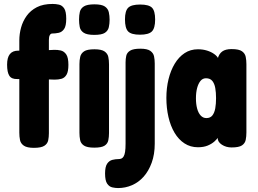

<svg xmlns="http://www.w3.org/2000/svg" viewBox="-20 -740 1307 974"><path d="M152 10Q117 10 101 -1Q85 -12 81.5 -29.5Q78 -47 78 -67V-535Q78 -568 87 -600.5Q96 -633 115.5 -660Q135 -687 167 -703.5Q199 -720 247 -720Q263 -720 279 -716.5Q295 -713 305.5 -697.5Q316 -682 316 -645Q316 -608 305 -592.5Q294 -577 277.5 -573.5Q261 -570 245 -570Q241 -570 238 -568Q235 -566 232.5 -561.5Q230 -557 229 -550.5Q228 -544 228 -537V-64Q228 -45 224.5 -28Q221 -11 205 -0.5Q189 10 152 10ZM72 -483H171L252 -487Q271 -488 288 -484Q305 -480 316 -464Q327 -448 327 -411Q327 -377 317.5 -361Q308 -345 292.5 -340.5Q277 -336 257 -336L171 -339H68Q39 -338 27.5 -355.5Q16 -373 16 -412Q16 -448 30 -465.5Q44 -483 72 -483Z M458 9Q422 9 406 -1.5Q390 -12 386.5 -29.5Q383 -47 383 -66V-415Q383 -435 387 -452Q391 -469 406.5 -479.5Q422 -490 459 -490Q495 -490 510.5 -479Q526 -468 529.5 -451Q533 -434 533 -413V-65Q533 -46 529.5 -28.5Q526 -11 510.5 -1Q495 9 458 9ZM458 -563Q421 -563 404.5 -574Q388 -585 384.5 -603Q381 -621 381 -641Q381 -662 385 -679.5Q389 -697 405.5 -707.5Q422 -718 459 -718Q496 -718 512 -707Q528 -696 532 -678Q536 -660 536 -640Q536 -620 532 -602Q528 -584 512 -573.5Q496 -563 458 -563Z M579 214Q565 214 549.5 210.5Q534 207 523.5 191.5Q513 176 513 140Q513 106 523.5 90.5Q534 75 550 71Q566 67 581 67Q589 67 595.5 64.5Q602 62 607 54Q612 46 614.5 30.5Q617 15 617 -12V-424Q617 -441 620.5 -457Q624 -473 640 -483Q656 -493 692 -493Q727 -493 742.5 -482Q758 -471 761.5 -454Q765 -437 765 -418V-11Q765 43 749.5 85.5Q734 128 708.5 156.5Q683 185 649.5 199.5Q616 214 579 214ZM690 -564Q646 -564 630 -580.5Q614 -597 614 -642Q614 -685 630.5 -701Q647 -717 691 -717Q735 -717 751 -701Q767 -685 767 -641Q767 -597 750.5 -580.5Q734 -564 690 -564Z M1155 8Q1127 8 1105.5 -6Q1084 -20 1084 -41L1088 -46Q1082 -35 1068 -22.5Q1054 -10 1033.5 -1.5Q1013 7 984 7Q946 7 916 -12.5Q886 -32 865.5 -66.5Q845 -101 834.5 -146.5Q824 -192 824 -243Q824 -294 835 -338.5Q846 -383 866.5 -417Q887 -451 916.5 -470.5Q946 -490 984 -490Q1009 -490 1030 -483.5Q1051 -477 1066.5 -466Q1082 -455 1088 -442L1085 -444Q1091 -467 1107.5 -479Q1124 -491 1155 -491Q1192 -491 1207.5 -480Q1223 -469 1226.5 -451.5Q1230 -434 1230 -414V-68Q1230 -48 1226.5 -30.5Q1223 -13 1207.5 -2.5Q1192 8 1155 8ZM1027 -141Q1047 -141 1057.5 -154.5Q1068 -168 1072 -190.5Q1076 -213 1076 -242Q1076 -271 1072 -293.5Q1068 -316 1057 -329.5Q1046 -343 1025 -343Q1008 -343 997 -329.5Q986 -316 980 -293.5Q974 -271 974 -241Q974 -212 980 -189.5Q986 -167 998 -154Q1010 -141 1027 -141Z"/></svg>

Font: Fredoka Condensed SemiBold
Style: Regular
Weight: 600
Width: 3
Designer: Ben Nathan
Foundry: Milena B. Brandão, Ben Nathan
Version: Version 2.001